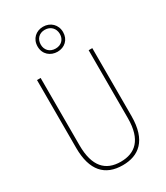

<svg xmlns="http://www.w3.org/2000/svg" viewBox="-238 -1081 1030 1191"><g transform="rotate(-30 277.0 -486.0)"><path d="M278 -802C329 -802 368 -837 368 -891C368 -945 328 -982 276 -982C226 -982 186 -947 186 -892C186 -836 228 -802 278 -802ZM278 -825C234 -825 209 -855 209 -892C209 -931 234 -960 276 -960C317 -960 345 -931 345 -891C345 -852 318 -825 278 -825ZM475 -228V-714H449V-228C449 -72 379 -15 277 -15C169 -15 105 -79 105 -232V-714H79V-228C79 -66 150 10 277 10C390 10 475 -52 475 -228Z"/></g></svg>

Font: Noto Sans Thai Cond Thin
Style: Regular
Weight: 100
Width: 3
Designer: Monotype Design Team
Foundry: Monotype Imaging Inc.
Version: Version 2.002